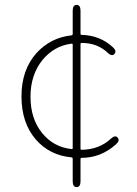

<svg xmlns="http://www.w3.org/2000/svg" viewBox="-20 -738 561 787"><path d="M294 29Q278 29 278 5V-87Q278 -92 273 -93Q184 -101 127 -166Q68 -234 68 -343Q68 -452 130 -521Q188 -584 273 -593Q278 -594 278 -599V-694Q278 -718 294 -718Q310 -718 310 -694V-600Q310 -595 315 -595Q390 -593 442 -545Q460 -529 449 -517Q439 -505 421 -522Q379 -562 315 -562Q310 -562 310 -557V-129Q310 -124 315 -124Q386 -125 434 -169Q452 -186 462 -174Q473 -162 455 -146Q393 -91 315 -91Q310 -91 310 -86V5Q310 29 294 29ZM273 -127Q278 -126 278 -131V-555Q278 -560 273 -559Q202 -550 154 -492Q105 -431 105 -341.5Q105 -252 152 -193.5Q199 -135 273 -127Z"/></svg>

Font: Resource Han Rounded KR ExtraLight
Style: Regular
Weight: 250
Designer: Cyano Hao (round all glyphs); Ryoko NISHIZUKA 西塚涼子 (kana, bopomofo & ideographs); Paul D. Hunt (Latin, Greek & Cyrillic)
Foundry: Cyano Hao
Version: 0.990